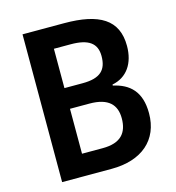

<svg xmlns="http://www.w3.org/2000/svg" viewBox="-107 -805 820 896"><g transform="rotate(-15 303.5 -357.0)"><path d="M284 -714H83V0H322C469 0 558 -77 558 -206C558 -311 506 -357 428 -374V-379C500 -393 540 -452 540 -536C540 -663 453 -714 284 -714ZM295 -421H207V-611H288C374 -611 413 -583 413 -521C413 -455 382 -421 295 -421ZM207 -321H301C393 -321 429 -281 429 -216C429 -146 395 -104 307 -104H207Z"/></g></svg>

Font: Noto Sans Armenian SemiCondensed SemiBold
Style: Regular
Weight: 600
Width: 4
Designer: Monotype Design Team
Foundry: Monotype Imaging Inc.
Version: Version 2.008